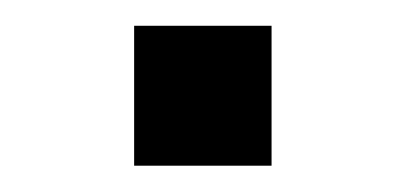

<svg xmlns="http://www.w3.org/2000/svg" viewBox="-20 -126 310 146"><path d="M186.5 0H82V-106.4H186.5Z"/></svg>

Font: Druckschrift BY WOK
Style: Medium
Weight: 400
Version: Version 001.000